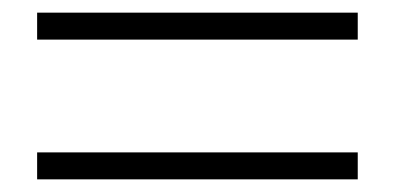

<svg xmlns="http://www.w3.org/2000/svg" viewBox="-20 -511 620 302"><path d="M542.7 -228.9H38.4V-271.3H542.7ZM542.7 -448.7H38.4V-491.1H542.7Z"/></svg>

Font: Noto Serif SC ExtraLight
Style: Regular
Weight: 200
Designer: Ryoko NISHIZUKA 西塚涼子 (kana & ideographs); Frank Grießhammer (Latin, Greek & Cyrillic); Wenlong ZHANG 张文龙 (bopomofo); San
Foundry: Adobe
Version: Version 2.002-H1;hotconv 1.1.0;makeotfexe 2.6.0